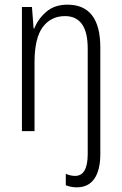

<svg xmlns="http://www.w3.org/2000/svg" viewBox="-20 -562 521 823"><path d="M309 241Q295 241 283.5 238.5Q272 236 262 232V183Q282 192 302 192Q356 192 356 98V-353Q356 -425 331 -459Q306 -493 259 -493Q198 -493 163 -445.5Q128 -398 128 -295V0H74V-532H117L124 -440H127Q143 -481 178.5 -511.5Q214 -542 269 -542Q410 -542 410 -358V98Q410 167 384.5 204Q359 241 309 241Z"/></svg>

Font: Noto Sans Gurmukhi Condensed Light
Style: Regular
Weight: 300
Width: 3
Designer: Jelle Bosma - Monotype Design Team
Foundry: Monotype Imaging Inc.
Version: Version 2.004; ttfautohint (v1.8.4.7-5d5b)